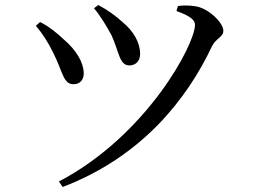

<svg xmlns="http://www.w3.org/2000/svg" viewBox="-20 -713 1040 766"><path d="M425 -572C455 -507 456 -452 496 -452C520 -452 539 -468 539 -498C539 -544 512 -589 470 -624C440 -651 410 -673 372 -693L355 -680C382 -648 406 -607 425 -572ZM826 -529C841 -560 871 -565 871 -590C871 -624 809 -681 760 -688C736 -692 709 -692 690 -689L684 -669C737 -650 758 -634 758 -614C758 -536 565 -172 215 11L230 33C547 -88 727 -319 826 -529ZM194 -499C230 -428 232 -377 273 -377C301 -377 315 -397 314 -422C313 -464 285 -513 233 -557C210 -579 175 -608 140 -625L123 -610C149 -580 173 -543 194 -499Z"/></svg>

Font: Noto Serif CJK JP Medium
Style: Regular
Weight: 500
Designer: Ryoko NISHIZUKA 西塚涼子 (kana & ideographs); Frank Grießhammer (Latin, Greek & Cyrillic); Wenlong ZHANG 张文龙 (bopomofo); San
Foundry: Adobe Systems Incorporated
Version: Version 1.000;PS 1;hotconv 16.6.53;makeotf.lib2.5.65590